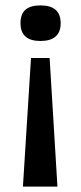

<svg xmlns="http://www.w3.org/2000/svg" viewBox="-20 -559 301 712"><path d="M95 -344H164L193 133H65ZM130 -539Q205 -539 205 -473Q205 -440 186 -423.5Q167 -407 130 -407Q93 -407 74.5 -423.5Q56 -440 56 -473Q56 -507 74.5 -523Q93 -539 130 -539Z"/></svg>

Font: Bricolage Grotesque 24pt Medium
Style: Regular
Weight: 500
Designer: Mathieu Triay
Foundry: Atelier Triay
Version: Version 1.001;gftools[0.9.33.dev8+g029e19f]